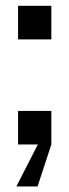

<svg xmlns="http://www.w3.org/2000/svg" viewBox="-20 -508 242 675"><path d="M43.5 -487.5H160.5V-369.5H43.5ZM43.5 -118H160.5V0L112 147.5H37.5L113 0H43.5Z"/></svg>

Font: Overused Grotesk Medium
Style: Regular
Weight: 525
Version: Version 0.004